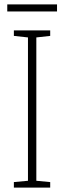

<svg xmlns="http://www.w3.org/2000/svg" viewBox="-20 -852 291 872"><path d="M239 -832H13V-800H239ZM208 0V-25L145 -31V-682L208 -689V-714H43V-689L107 -682V-31L43 -25V0Z"/></svg>

Font: Noto Sans Sinhala UI Condensed ExtraLight
Style: Regular
Weight: 200
Width: 3
Designer: Jelle Bosma - Monotype Design Team
Foundry: Monotype Imaging Inc.
Version: Version 2.006